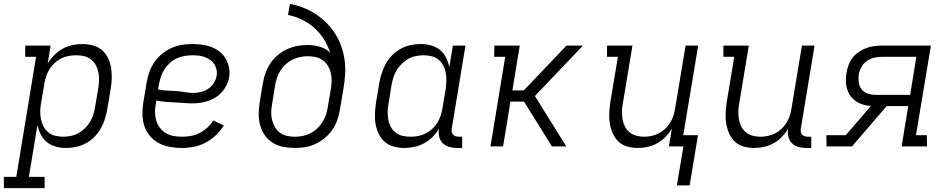

<svg xmlns="http://www.w3.org/2000/svg" viewBox="-68 -755 4888 990"><path d="M-48 215V157H16L118 -462H62V-520H193L178 -428Q193 -452 212.5 -471.5Q232 -491 255.5 -504Q279 -517 305.5 -522.5Q332 -528 357 -528Q385 -528 412 -520.5Q439 -513 458.5 -496Q478 -479 489.5 -454.5Q501 -430 505 -403.5Q509 -377 508 -348.5Q507 -320 502 -292L485 -192Q481 -167 473 -141.5Q465 -116 451.5 -92.5Q438 -69 418.5 -49Q399 -29 374.5 -16Q350 -3 324 2.5Q298 8 272 8Q245 8 219.5 1Q194 -6 174 -22Q154 -38 142.5 -61Q131 -84 125 -110L81 157H162V215ZM258 -50Q277 -50 297 -54Q317 -58 335.5 -68Q354 -78 369.5 -93Q385 -108 395.5 -125.5Q406 -143 412.5 -162.5Q419 -182 422 -202L439 -302Q442 -322 442.5 -343Q443 -364 439 -383.5Q435 -403 425.5 -420Q416 -437 400.5 -449Q385 -461 365.5 -465.5Q346 -470 325 -470Q306 -470 286 -466.5Q266 -463 248 -454Q230 -445 214.5 -431Q199 -417 188 -399.5Q177 -382 170.5 -363Q164 -344 161 -325L144 -225Q140 -204 139.5 -182.5Q139 -161 143 -141Q147 -121 156.5 -103Q166 -85 181 -72.5Q196 -60 216.5 -55Q237 -50 258 -50Z M870 8Q838 8 807.5 2.5Q777 -3 751 -17Q725 -31 705.5 -53.5Q686 -76 676.5 -104.5Q667 -133 666.5 -164.5Q666 -196 671 -228L688 -328Q692 -355 701.5 -382Q711 -409 727 -433Q743 -457 766.5 -476.5Q790 -496 816 -507.5Q842 -519 869.5 -523.5Q897 -528 924 -528Q950 -528 975.5 -524.5Q1001 -521 1023.5 -512Q1046 -503 1065 -488Q1084 -473 1096 -452Q1108 -431 1113 -406Q1118 -381 1113 -355Q1110 -336 1100.5 -316.5Q1091 -297 1077 -281Q1063 -265 1045 -253.5Q1027 -242 1006.5 -235Q986 -228 966 -225Q946 -222 926 -222Q902 -222 879 -224Q856 -226 832 -227Q808 -228 784.5 -230Q761 -232 738 -237L735 -218Q731 -196 731.5 -174Q732 -152 738 -132Q744 -112 757 -95.5Q770 -79 787.5 -68.5Q805 -58 826.5 -54Q848 -50 870 -50Q893 -50 916 -54Q939 -58 960.5 -69Q982 -80 1001 -97Q1020 -114 1032 -134L1086 -108Q1069 -81 1044.5 -57.5Q1020 -34 991 -19Q962 -4 931 2Q900 8 870 8ZM930 -276Q949 -276 969 -281Q989 -286 1006 -297.5Q1023 -309 1034.5 -327Q1046 -345 1049 -364Q1052 -380 1048.5 -396Q1045 -412 1037 -424.5Q1029 -437 1016 -446Q1003 -455 988.5 -460.5Q974 -466 958 -468Q942 -470 925 -470Q905 -470 884 -466.5Q863 -463 843.5 -454Q824 -445 807.5 -430Q791 -415 779.5 -397Q768 -379 761.5 -359Q755 -339 751 -318L747 -294Q770 -289 793 -288Q816 -287 839.5 -285.5Q863 -284 885 -280Q907 -276 930 -276Z M1452 8Q1421 8 1391.5 2Q1362 -4 1338 -19Q1314 -34 1297.5 -57.5Q1281 -81 1273.5 -109Q1266 -137 1266 -167Q1266 -197 1271 -228L1288 -328Q1292 -354 1301.5 -380Q1311 -406 1327 -429.5Q1343 -453 1365 -471.5Q1387 -490 1412.5 -501.5Q1438 -513 1464.5 -518Q1491 -523 1517 -523Q1550 -523 1581 -514Q1612 -505 1634 -484Q1622 -521 1602 -553Q1582 -585 1553.5 -610.5Q1525 -636 1490.5 -653Q1456 -670 1417 -678L1427 -735Q1464 -728 1498 -714.5Q1532 -701 1562 -681Q1592 -661 1617 -635.5Q1642 -610 1661 -580Q1680 -550 1692 -515.5Q1704 -481 1709 -444.5Q1714 -408 1711.5 -369.5Q1709 -331 1702 -292L1685 -192Q1681 -165 1672 -138.5Q1663 -112 1647 -88Q1631 -64 1608.5 -45Q1586 -26 1560 -13.5Q1534 -1 1506.5 3.5Q1479 8 1452 8ZM1453 -50Q1473 -50 1493 -54Q1513 -58 1532 -67.5Q1551 -77 1567 -92Q1583 -107 1594 -124.5Q1605 -142 1612 -162Q1619 -182 1622 -202L1638 -297Q1642 -319 1642 -339.5Q1642 -360 1637.5 -379.5Q1633 -399 1622.5 -416Q1612 -433 1596 -444.5Q1580 -456 1560.5 -460.5Q1541 -465 1519 -465Q1500 -465 1480 -461Q1460 -457 1441 -448Q1422 -439 1406.5 -425Q1391 -411 1379.5 -393.5Q1368 -376 1361.5 -357Q1355 -338 1351 -318L1335 -218Q1331 -197 1330.5 -176Q1330 -155 1335 -135.5Q1340 -116 1350 -99Q1360 -82 1375.5 -70.5Q1391 -59 1411.5 -54.5Q1432 -50 1453 -50Z M2016 8Q1988 8 1961.5 0.5Q1935 -7 1915.5 -24Q1896 -41 1884.5 -65.5Q1873 -90 1868.5 -116.5Q1864 -143 1865.5 -171.5Q1867 -200 1871 -228L1888 -328Q1892 -353 1900.5 -378.5Q1909 -404 1922 -427.5Q1935 -451 1955 -471Q1975 -491 1999 -504Q2023 -517 2049 -522.5Q2075 -528 2101 -528Q2128 -528 2154 -521Q2180 -514 2200 -498Q2220 -482 2231.5 -459Q2243 -436 2249 -410L2267 -520H2332L2262 -96Q2260 -86 2261 -77Q2262 -68 2267.5 -61.5Q2273 -55 2281.5 -52.5Q2290 -50 2299 -50H2315V8H2289Q2268 8 2248.5 2.5Q2229 -3 2215 -16.5Q2201 -30 2196.5 -50.5Q2192 -71 2196 -92Q2182 -68 2162 -48.5Q2142 -29 2118 -16Q2094 -3 2067.5 2.5Q2041 8 2016 8ZM2049 -50Q2068 -50 2087.5 -53.5Q2107 -57 2125 -66Q2143 -75 2159 -89Q2175 -103 2186 -120.5Q2197 -138 2203.5 -157Q2210 -176 2213 -195L2230 -295Q2233 -316 2233.5 -337.5Q2234 -359 2230.5 -379Q2227 -399 2217.5 -417Q2208 -435 2193 -447.5Q2178 -460 2157.5 -465Q2137 -470 2116 -470Q2097 -470 2076.5 -466Q2056 -462 2038 -452Q2020 -442 2004.5 -427Q1989 -412 1978 -394.5Q1967 -377 1961 -357.5Q1955 -338 1951 -318L1935 -218Q1931 -198 1931 -177Q1931 -156 1934.5 -136.5Q1938 -117 1947.5 -100Q1957 -83 1972.5 -71Q1988 -59 2008 -54.5Q2028 -50 2049 -50Z M2461 0 2537 -462H2480L2481 -520H2612L2574 -289H2633L2853 -520H2938L2690 -260L2852 0H2778L2634 -231H2564L2526 0Z M3422 201 3456 0H3381L3396 -91Q3382 -68 3363 -48.5Q3344 -29 3320 -16Q3296 -3 3270.5 2.5Q3245 8 3221 8Q3192 8 3166 0.5Q3140 -7 3121.5 -24.5Q3103 -42 3092 -66.5Q3081 -91 3076.5 -117.5Q3072 -144 3073.5 -172Q3075 -200 3079 -228L3118 -462H3062V-520H3193L3143 -218Q3139 -198 3139 -177.5Q3139 -157 3142.5 -137.5Q3146 -118 3155 -101Q3164 -84 3179 -72Q3194 -60 3213.5 -55Q3233 -50 3253 -50Q3272 -50 3291 -54Q3310 -58 3328 -67Q3346 -76 3361 -90Q3376 -104 3387 -121.5Q3398 -139 3404 -157.5Q3410 -176 3413 -195L3467 -520H3532L3455 -58H3531L3488 201Z M3821 8Q3792 8 3766 0.5Q3740 -7 3721.5 -24.5Q3703 -42 3692 -66.5Q3681 -91 3676.5 -117.5Q3672 -144 3673.5 -172Q3675 -200 3679 -228L3718 -462H3662V-520H3793L3743 -218Q3739 -198 3739 -177.5Q3739 -157 3742.5 -137.5Q3746 -118 3755 -101Q3764 -84 3779 -72Q3794 -60 3813.5 -55Q3833 -50 3853 -50Q3872 -50 3891 -54Q3910 -58 3928 -67Q3946 -76 3961 -90Q3976 -104 3987 -121.5Q3998 -139 4004 -157.5Q4010 -176 4013 -195L4067 -520H4132L4062 -96Q4060 -86 4061 -77Q4062 -68 4067.5 -61.5Q4073 -55 4081.5 -52.5Q4090 -50 4099 -50H4115V8H4089Q4068 8 4048.5 2.5Q4029 -3 4015.5 -16.5Q4002 -30 3997 -50Q3992 -70 3996 -91Q3982 -68 3963 -48.5Q3944 -29 3920 -16Q3896 -3 3870.5 2.5Q3845 8 3821 8Z M4194 0 4193 -58H4293L4423 -209Q4391 -210 4363 -223Q4335 -236 4317.5 -260Q4300 -284 4295.5 -315.5Q4291 -347 4297 -380Q4300 -400 4307.5 -420Q4315 -440 4328 -457Q4341 -474 4359 -486.5Q4377 -499 4397 -506.5Q4417 -514 4437.5 -517Q4458 -520 4478 -520H4732L4655 -58H4711L4712 0H4581L4615 -208H4504L4325 0ZM4625 -266 4657 -462H4478Q4458 -462 4438 -457Q4418 -452 4401 -440Q4384 -428 4373.5 -409Q4363 -390 4360 -370Q4357 -350 4360 -329.5Q4363 -309 4375 -294Q4387 -279 4406 -272.5Q4425 -266 4446 -266Z"/></svg>

Font: Iosevka Etoile Light
Style: Italic
Weight: 300
Italic angle: -9°
Designer: Belleve Invis
Foundry: Belleve Invis
Version: Version 22.1.2; ttfautohint (v1.8.4)